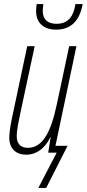

<svg xmlns="http://www.w3.org/2000/svg" viewBox="-20 -757 430 952"><path d="M258 -610C333 -610 375 -655 390 -737H354C345 -678 320 -639 260 -639C217 -639 192 -660 192 -703C192 -715 194 -728 195 -737H162C160 -726 159 -713 159 -702C159 -644 196 -610 258 -610ZM170 175H209L315 -34H255L359 -528H323L262 -241C232 -98 190 -24 118 -24C84 -24 63 -43 63 -81C63 -116 73 -157 81 -197L152 -528H115L45 -198C36 -158 26 -107 26 -76C26 -19 59 10 111 10C161 10 204 -22 229 -76H231L219 0H261Z"/></svg>

Font: Noto Sans ExtraCondensed ExtraLight
Style: Italic
Weight: 200
Width: 2
Italic angle: -12°
Designer: Monotype Design Team
Foundry: Monotype Imaging Inc.
Version: Version 2.013